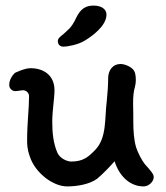

<svg xmlns="http://www.w3.org/2000/svg" viewBox="-20 -663 593 687"><path d="M315 -643C288 -643 269 -633 253 -600C235 -561 221 -555 208 -542C193 -530 187 -525 187 -516C187 -505 193 -496 208 -496C220 -496 260 -503 282 -517C306 -531 361 -569 361 -611C361 -630 343 -643 315 -643ZM34 -337C45 -337 54 -340 63 -340C73 -340 84 -331 84 -319C84 -274 77 -224 77 -160C77 -127 84 -112 87 -102C106 -45 169 4 220 4C255 4 299 -3 327 -23C349 -41 377 -71 390 -86C406 -35 443 4 494 4C512 4 530 -13 530 -29C530 -40 522 -49 498 -76C487 -90 474 -115 467 -136C459 -163 457 -196 457 -228C458 -271 452 -317 463 -353C465 -360 466 -369 466 -376C466 -395 463 -404 460 -409C453 -423 427 -434 412 -434C382 -434 367 -410 367 -383C367 -360 365 -330 362 -301C354 -240 363 -171 321 -127C297 -102 278 -85 235 -85C221 -85 196 -95 186 -115C170 -151 167 -191 167 -228C167 -267 175 -312 175 -340C175 -393 137 -419 89 -419C67 -419 33 -402 33 -402C22 -391 13 -376 13 -359C13 -346 24 -337 34 -337Z"/></svg>

Font: Itim
Style: Regular
Weight: 400
Designer: CadsonDemak Team
Foundry: Pablo Impallari
Version: Version 1.002;PS 001.002;hotconv 1.0.88;makeotf.lib2.5.64775